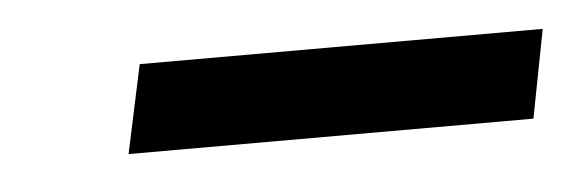

<svg xmlns="http://www.w3.org/2000/svg" viewBox="-24 -690 432 143"><g transform="rotate(-5 192.0 -619.0)"><path d="M371.1 -585.9H68.4L82.5 -651.9H383.8Z"/></g></svg>

Font: Charis SIL APac
Style: Italic
Weight: 400
Italic angle: -11°
Foundry: SIL International
Version: Version 5.000